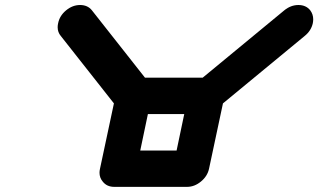

<svg xmlns="http://www.w3.org/2000/svg" viewBox="-20 -728 1240 748"><path d="M668 -141.6 697.8 -283.7H556.2L526.4 -141.6ZM1167 -587.9 848.6 -325.2 794.4 -70.8Q788.1 -41.5 762.9 -20.8Q737.8 0 708.5 0H425.3Q396 0 379.9 -21Q367.7 -35.6 367.7 -55.2Q367.7 -62.5 369.6 -70.8L423.8 -325.2L216.8 -587.9Q204.6 -602.5 204.6 -622.1Q204.6 -629.4 206.5 -637.7Q212.4 -667 237.5 -687.7Q262.7 -708.5 292 -708.5Q321.3 -708.5 337.9 -688L544.9 -425.3H769.5L1087.9 -688Q1113.3 -708.5 1142.6 -708.5Q1171.9 -708.5 1188.5 -688Q1200.2 -672.4 1200.2 -652.8Q1200.2 -645.5 1198.7 -637.7Q1192.4 -608.4 1167 -587.9Z"/></svg>

Font: Robtronika
Style: Italic
Weight: 400
Italic angle: -12°
Designer: GGBot
Version: 1.00